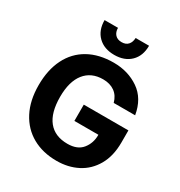

<svg xmlns="http://www.w3.org/2000/svg" viewBox="-211 -1068 1152 1226"><g transform="rotate(30 364.5 -455.0)"><path d="M202 -921H301Q301 -890 318 -871.5Q335 -853 366 -853Q397 -853 413.5 -871.5Q430 -890 431 -921H530Q530 -846 485.5 -802.5Q441 -759 366 -759Q291 -759 246.5 -802.5Q202 -846 202 -921ZM357 -387H686V-298Q686 -198 646 -128.5Q606 -59 538 -24Q470 11 385 11Q283 11 206.5 -32Q130 -75 87.5 -156.5Q45 -238 45 -351Q45 -464 86 -546Q127 -628 204.5 -671.5Q282 -715 390 -715Q496 -715 576 -660Q656 -605 675 -492H517Q504 -540 469.5 -564.5Q435 -589 384 -589Q297 -589 249 -528.5Q201 -468 201 -355Q201 -238 249.5 -178Q298 -118 391 -118Q464 -118 499 -161.5Q534 -205 534 -264V-267H357Z"/></g></svg>

Font: CBA Beacon Sans Extra Bold
Style: Regular
Weight: 800
Designer: Wei Huang
Foundry: Wei Huang
Version: Version 1.002